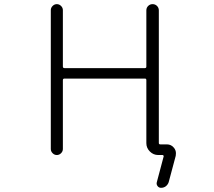

<svg xmlns="http://www.w3.org/2000/svg" viewBox="-20 -774 1040 932"><path d="M285.2 -724.6V-451.2Q285.2 -443.4 293 -443.4H683.6Q690.4 -443.4 690.4 -451.2V-723.6Q690.4 -736.3 699.2 -745.1Q708 -753.9 720.7 -753.9Q733.4 -753.9 742.2 -745.1Q751 -736.3 751 -723.6V-80.1Q751 -73.2 757.8 -73.2H790Q811.5 -73.2 825.2 -55.7Q834 -43.9 834 -30.3Q834 -23.4 833 -17.6L798.8 110.4Q794.9 122.1 785.2 129.9Q775.4 137.7 761.7 137.7Q751 137.7 744.6 128.9Q738.3 120.1 741.2 110.4L774.4 -14.6Q775.4 -16.6 773.4 -19Q771.5 -21.5 769.5 -21.5H748Q724.6 -21.5 707.5 -38.6Q690.4 -55.7 690.4 -79.1V-384.8Q690.4 -392.6 683.6 -392.6H293Q285.2 -392.6 285.2 -384.8V-50.8Q285.2 -39.1 276.4 -30.3Q267.6 -21.5 255.9 -21.5Q244.1 -21.5 235.4 -30.3Q226.6 -39.1 226.6 -50.8V-724.6Q226.6 -736.3 235.4 -745.1Q244.1 -753.9 255.9 -753.9Q267.6 -753.9 276.4 -745.1Q285.2 -736.3 285.2 -724.6Z"/></svg>

Font: Rounded Mgen+ 2m light
Style: Regular
Weight: 200
Designer: [Source Han Sans]
Ryoko NISHIZUKA  (kana & ideographs); Paul D. Hunt (Latin, Greek & Cyrillic); Wenlong ZHANG  (bopomofo
Version: Version 1.059.20150602